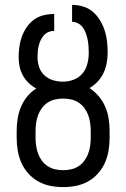

<svg xmlns="http://www.w3.org/2000/svg" viewBox="-20 -755 515 783"><path d="M238 8Q211 8 185.5 3Q160 -2 137 -14.5Q114 -27 96 -47Q78 -67 67.5 -90.5Q57 -114 52.5 -140Q48 -166 48 -192V-222Q48 -247 52 -271.5Q56 -296 65.5 -319Q75 -342 91 -361.5Q107 -381 128 -394Q111 -403 97 -416.5Q83 -430 73.5 -447Q64 -464 60 -483Q56 -502 56 -522Q56 -543 59 -564.5Q62 -586 69.5 -606.5Q77 -627 89.5 -645Q102 -663 119.5 -675.5Q137 -688 158.5 -693Q180 -698 201 -698V-629Q189 -629 178 -624.5Q167 -620 159 -611Q151 -602 146 -591.5Q141 -581 138 -569Q135 -557 134 -545.5Q133 -534 133 -522Q133 -501 139.5 -481.5Q146 -462 161 -448Q176 -434 196 -428Q216 -422 236 -422H237Q260 -422 281.5 -430.5Q303 -439 317 -456Q331 -473 336.5 -495.5Q342 -518 342 -540Q342 -553 341 -566.5Q340 -580 337.5 -593Q335 -606 330.5 -618.5Q326 -631 318.5 -642Q311 -653 299 -659.5Q287 -666 274 -666V-735Q297 -735 319 -728.5Q341 -722 358.5 -707Q376 -692 388 -672Q400 -652 407 -630.5Q414 -609 416.5 -586Q419 -563 419 -540Q419 -519 415 -497.5Q411 -476 402 -457Q393 -438 378 -422Q363 -406 345 -396Q366 -382 382.5 -362.5Q399 -343 409 -320Q419 -297 423 -272Q427 -247 427 -222V-192Q427 -166 422.5 -140Q418 -114 407.5 -90.5Q397 -67 379 -47Q361 -27 338 -14.5Q315 -2 289.5 3Q264 8 238 8ZM238 -61Q254 -61 270 -64.5Q286 -68 300 -77Q314 -86 324 -99.5Q334 -113 339.5 -128Q345 -143 347.5 -159.5Q350 -176 350 -192V-222Q350 -238 347.5 -254.5Q345 -271 339.5 -286Q334 -301 324 -314.5Q314 -328 300 -337Q286 -346 270 -349.5Q254 -353 238 -353Q221 -353 205 -349.5Q189 -346 175 -337Q161 -328 151 -314.5Q141 -301 135.5 -286Q130 -271 127.5 -254.5Q125 -238 125 -222V-192Q125 -176 127.5 -159.5Q130 -143 135.5 -128Q141 -113 151 -99.5Q161 -86 175 -77Q189 -68 205 -64.5Q221 -61 238 -61Z"/></svg>

Font: Iosevka QP
Style: Regular
Weight: 400
Designer: Belleve Invis
Foundry: Belleve Invis
Version: Version 20.0.0; ttfautohint (v1.8.4)